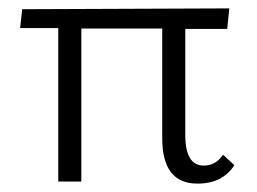

<svg xmlns="http://www.w3.org/2000/svg" viewBox="-20 -433 613 458"><path d="M512 -64 539 -39Q511 5 451 5Q367 5 367 -103V-365H174V0H119V-366H28L33 -411L527 -413L522 -364H422V-111Q422 -38 466 -38Q495 -38 512 -64Z"/></svg>

Font: EauTestText Semilight
Style: Italic
Weight: 300
Italic angle: -12°
Designer: Christian Thalmann (Catharsis Fonts)
Version: Version 0.001;PS 000.001;hotconv 1.0.88;makeotf.lib2.5.64775